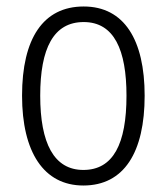

<svg xmlns="http://www.w3.org/2000/svg" viewBox="-20 -562 514 592"><path d="M426 -267C426 -439 363 -542 238 -542C113 -542 48 -443 48 -267C48 -93 115 10 237 10C363 10 426 -93 426 -267ZM104 -267C104 -413 145 -494 238 -494C332 -494 370 -408 370 -267C370 -118 329 -38 237 -38C146 -38 104 -121 104 -267Z"/></svg>

Font: Noto Sans Armenian Condensed Light
Style: Regular
Weight: 300
Width: 3
Designer: Monotype Design Team
Foundry: Monotype Imaging Inc.
Version: Version 2.008